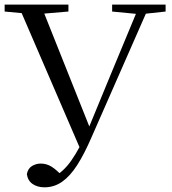

<svg xmlns="http://www.w3.org/2000/svg" viewBox="-21 -748 745 832"><path d="M95.3 6.5Q100.3 -18.3 117.8 -28.7Q135.3 -39.2 155.5 -39.2Q180.7 -39.2 202.2 -25.9Q223.8 -12.6 254 19.9L218.7 41.4L208.5 19.9Q253.6 -2.4 289.2 -54.2Q324.9 -105.9 353.5 -173.7H355.1L460.6 -429.5L584.6 -728H628.3L375.3 -152.4Q343.9 -79.9 313.2 -32.2Q282.5 15.6 248.1 39.6Q213.7 63.7 171.8 63.7Q141.5 63.7 120.5 49.4Q99.5 35.1 95.3 6.5ZM-0.9 -698V-728H275.5V-698L144.3 -686.9H118.7ZM464.9 -698V-728H696.6V-698L597.4 -687.2H576.3ZM329.9 -95.3 57 -728H155.4L371.6 -186Z"/></svg>

Font: Source Han Serif JP VF
Style: Regular
Weight: 250
Designer: Ryoko NISHIZUKA 西塚涼子 (kana & ideographs); Frank Grießhammer (Latin, Greek & Cyrillic); Wenlong ZHANG 张文龙 (bopomofo); San
Foundry: Adobe
Version: Version 2.001;hotconv 1.1.0;makeotfexe 2.6.0